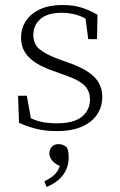

<svg xmlns="http://www.w3.org/2000/svg" viewBox="-20 -510 480 766"><path d="M206 13Q162 13 127 4.5Q92 -4 56 -20L52 -128H87L107 -17H77V-52Q103 -36 133 -27Q163 -18 208 -18Q253 -18 282 -30Q311 -42 325 -64Q339 -86 339 -112Q339 -148 316 -170Q293 -192 234 -212L190 -228Q152 -241 123.5 -259Q95 -277 79.5 -301.5Q64 -326 64 -360Q64 -397 83.5 -426.5Q103 -456 139.5 -473Q176 -490 229 -490Q271 -490 304 -480Q337 -470 369 -451L367 -354H332L319 -454H344V-422Q315 -442 286.5 -450.5Q258 -459 227 -459Q169 -459 141 -434Q113 -409 113 -371Q113 -334 138 -313.5Q163 -293 214 -274L256 -259Q304 -242 333 -222Q362 -202 375 -178Q388 -154 388 -122Q388 -86 368.5 -55Q349 -24 308.5 -5.5Q268 13 206 13ZM254 120Q254 144 244.5 166Q235 188 215 206Q195 224 166 236L157 213Q187 199 202.5 181.5Q218 164 223 135L230 157Q201 146 189 131.5Q177 117 177 103Q177 87 186.5 76Q196 65 214 65Q224 65 232 68.5Q240 72 247 78Q251 88 252.5 96.5Q254 105 254 120Z"/></svg>

Font: Source Serif 4 18pt Light
Style: Regular
Weight: 300
Designer: Frank Grießhammer
Foundry: Adobe Systems Incorporated
Version: Version 4.004;hotconv 1.0.116;makeotfexe 2.5.65601